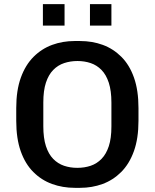

<svg xmlns="http://www.w3.org/2000/svg" viewBox="-20 -892 742 922"><path d="M339 10Q281 10 230 -8.5Q179 -27 140 -66Q101 -105 79.5 -166Q58 -227 58 -312V-373Q58 -458 80 -519Q102 -580 141 -619Q180 -658 230.5 -676.5Q281 -695 338 -695H364Q423 -695 473.5 -676.5Q524 -658 563 -619Q602 -580 623.5 -519Q645 -458 645 -373V-312Q645 -227 623 -166Q601 -105 562 -66Q523 -27 472.5 -8.5Q422 10 365 10ZM351 -86Q386 -86 415.5 -96Q445 -106 467.5 -129Q490 -152 502.5 -190Q515 -228 515 -285V-399Q515 -456 502.5 -494.5Q490 -533 467.5 -556Q445 -579 415.5 -589Q386 -599 352 -599Q318 -599 288 -589Q258 -579 235.5 -556Q213 -533 200.5 -495Q188 -457 188 -400V-286Q188 -229 200.5 -190.5Q213 -152 235.5 -129Q258 -106 287.5 -96Q317 -86 351 -86ZM186 -769V-872H290V-769ZM412 -769V-872H515V-769Z"/></svg>

Font: Chivo Medium
Style: Regular
Weight: 500
Designer: Hector Gatti
Foundry: Omnibus-Type
Version: Version 2.002